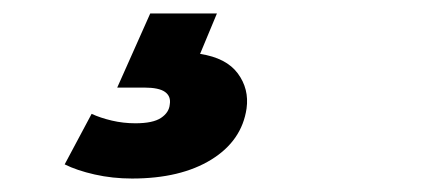

<svg xmlns="http://www.w3.org/2000/svg" viewBox="-20 -29 640 285"><path d="M176 236Q147 236 120.5 230Q94 224 76 215L116 140Q129 146 146 150Q163 154 181 154Q207 154 219 146Q231 138 232 126Q234 114 225 107.5Q216 101 194 101H154L203 -9H302L277 51Q316 57 333 80Q350 103 346 132Q339 180 293.5 208Q248 236 176 236Z"/></svg>

Font: Montserrat Thin ExtraBold
Style: Italic
Weight: 800
Italic angle: -11.3°
Version: Version 9.000